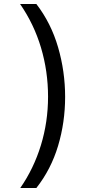

<svg xmlns="http://www.w3.org/2000/svg" viewBox="-20 -812 459 967"><path d="M82 135Q150 37 186 -80.5Q222 -198 222 -325Q222 -453 186.5 -572Q151 -691 81 -792H163Q237 -696 272.5 -574Q308 -452 308 -324Q308 -196 272.5 -77.5Q237 41 163 135Z"/></svg>

Font: ltamil05
Style: Book
Weight: 400
Designer: Jelle Bosma - Monotype Design Team
Foundry: Monotype Imaging Inc.
Version: Version 2.003